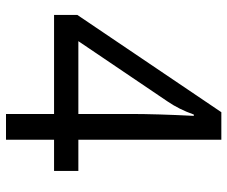

<svg xmlns="http://www.w3.org/2000/svg" viewBox="-79 -679 758 640"><g transform="rotate(90 300.0 -359.0)"><path d="M549.8 -160.2H445.8V0H359.9V-160.2H29.8V-237.8L354 -717.8H445.8V-241.2H549.8ZM359.9 -241.2V-415Q359.9 -501 366.2 -626H361.8Q344.2 -576.2 317.9 -538.1L117.2 -241.2Z"/></g></svg>

Font: WenQuanYi Micro Hei Mono
Style: Regular
Weight: 400
Foundry: Ascender Corporation
Version: Version 0.2.0-beta